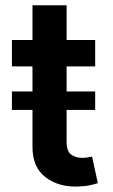

<svg xmlns="http://www.w3.org/2000/svg" viewBox="-20 -696 424 723"><path d="M24.9 -282V-351.6H102.3V-446H24.9V-545.5H102.3V-676.1H230.8V-545.5H338.4V-446H230.8V-351.6H338.4V-282H230.8V-164.8Q230.8 -126.1 247.9 -113.8Q264.9 -101.6 289.1 -101.6Q301.1 -101.6 311.3 -103.5Q321.4 -105.5 326.7 -106.5L348.4 -6.4Q338.1 -2.8 319.1 1.4Q300.1 5.7 272.7 6.4Q200.3 8.9 151.1 -28.9Q101.9 -66.8 102.3 -143.8V-282Z"/></svg>

Font: Inter UI Semi Bold
Style: Regular
Weight: 600
Designer: Rasmus Andersson
Foundry: rsms
Version: 3.2;8d6f07862